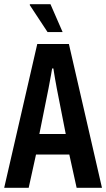

<svg xmlns="http://www.w3.org/2000/svg" viewBox="-20 -897 507 917"><path d="M0 0 158 -687H309L467 0H346L311 -159H152L117 0ZM168 -257H294L251 -476Q250 -482 248 -493Q246 -504 243.5 -517.5Q241 -531 239 -544.5Q237 -558 235 -570H229Q227 -556 223.5 -538Q220 -520 217 -503Q214 -486 212 -476ZM279 -744H207L122 -873L123 -877H221Z"/></svg>

Font: Archivo SemiBold ExtraCondensed
Style: Regular
Weight: 600
Width: 2
Version: Version 2.001